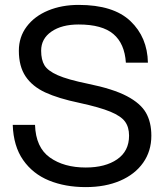

<svg xmlns="http://www.w3.org/2000/svg" viewBox="-20 -752 666 784"><path d="M32 -242H123Q126 -150 183.5 -109Q241 -68 330 -68Q410 -68 458.5 -101.5Q507 -135 507 -198Q507 -233 490.5 -255.5Q474 -278 430.5 -296Q387 -314 304 -332Q218 -350 165 -374.5Q112 -399 84.5 -440Q57 -481 57 -545Q57 -601 89 -643.5Q121 -686 176.5 -709Q232 -732 301 -732Q443 -732 512.5 -666Q582 -600 584 -496H494Q489 -574 443 -613Q397 -652 301 -652Q232 -652 190 -623Q148 -594 148 -545Q148 -508 161.5 -485.5Q175 -463 215.5 -445Q256 -427 339 -410Q442 -389 498 -359.5Q554 -330 576 -291.5Q598 -253 598 -198Q598 -135 564.5 -87.5Q531 -40 470.5 -14Q410 12 330 12Q246 12 180 -15Q114 -42 74.5 -98.5Q35 -155 32 -242Z"/></svg>

Font: Aspekta Variable
Style: Regular
Weight: 400
Designer: Ivo Dolenc
Version: Version 2.100